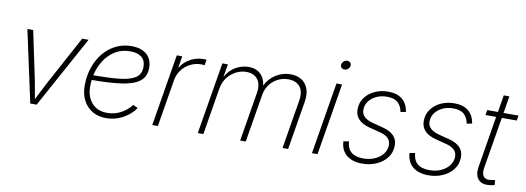

<svg xmlns="http://www.w3.org/2000/svg" viewBox="-58 -1077 3939 1438"><g transform="rotate(10 1911.0 -358.5)"><path d="M205.1 0 86.9 -545.9H130.9L207.5 -182.1Q214.8 -146 220.9 -109.9Q227.1 -73.7 233.4 -38.1Q252 -73.7 269.8 -109.9Q287.6 -146 307.1 -182.1L503.9 -545.9H552.2L253.4 0Z M782.2 9.3Q722.2 9.3 677.5 -17.3Q632.8 -43.9 607.9 -91.6Q583 -139.2 583 -202.1Q583 -278.3 605 -342.5Q627 -406.7 667 -454.6Q707 -502.4 760.7 -528.8Q814.5 -555.2 877.9 -555.2Q953.1 -555.2 994.4 -518.8Q1035.6 -482.4 1035.6 -417.5Q1035.6 -348.6 988.5 -313.7Q941.4 -278.8 850.3 -266.4Q759.3 -253.9 627.4 -253.9Q624.5 -228.5 624.5 -202.6Q624.5 -127 666.5 -78.9Q708.5 -30.8 784.2 -30.8Q838.9 -30.8 887.2 -56.4Q935.5 -82 966.3 -123.5L1003.4 -106.4Q968.3 -54.7 908.9 -22.7Q849.6 9.3 782.2 9.3ZM633.3 -290Q750 -290.5 830.1 -298.8Q910.2 -307.1 951.4 -334Q992.7 -360.8 992.7 -417.5Q992.7 -465.3 962.2 -490.2Q931.6 -515.1 875 -515.1Q811.5 -515.1 762.2 -485.4Q712.9 -455.6 679.9 -404.5Q647 -353.5 633.3 -290Z M1132.8 0 1223.1 -545.9H1264.6L1250.5 -460.4H1254.4Q1279.3 -502 1325.7 -527.6Q1372.1 -553.2 1425.8 -553.2Q1432.1 -553.2 1437.5 -553Q1442.9 -552.7 1448.2 -552.7L1441.4 -509.3Q1438 -509.8 1431.6 -510.5Q1425.3 -511.2 1416.5 -511.2Q1371.1 -511.2 1332.5 -491.5Q1293.9 -471.7 1268.1 -437.5Q1242.2 -403.3 1234.9 -358.9L1175.3 0Z M1479 0 1569.8 -545.9H1611.8L1595.2 -446.8Q1625.5 -502.9 1673.6 -528.6Q1721.7 -554.2 1769 -554.2Q1825.2 -554.2 1859.4 -522Q1893.6 -489.7 1899.4 -435.1Q1927.2 -491.7 1978 -522.9Q2028.8 -554.2 2087.4 -554.2Q2163.1 -554.2 2202.4 -504.6Q2241.7 -455.1 2226.6 -365.2L2166 0H2123.5L2184.6 -368.7Q2196.8 -441.4 2166.5 -477.8Q2136.2 -514.2 2078.6 -514.2Q2014.2 -514.2 1964.8 -473.1Q1915.5 -432.1 1903.8 -361.8L1843.8 0H1801.3L1862.8 -371.6Q1874 -439.5 1845.2 -476.8Q1816.4 -514.2 1759.3 -514.2Q1717.3 -514.2 1679.4 -494.4Q1641.6 -474.6 1615.2 -439.5Q1588.9 -404.3 1580.6 -357.4L1521.5 0Z M2347.2 0 2437.5 -545.9H2480L2389.6 0ZM2477.5 -659.2Q2462.9 -659.2 2454.3 -669.2Q2445.8 -679.2 2447.8 -693.4Q2450.2 -707.5 2462.2 -717.5Q2474.1 -727.5 2488.8 -727.5Q2503.4 -727.5 2512 -717.5Q2520.5 -707.5 2518.1 -693.4Q2516.1 -679.2 2503.9 -669.2Q2491.7 -659.2 2477.5 -659.2Z M2731.9 11.7Q2655.8 11.7 2612.1 -23.9Q2568.4 -59.6 2564 -123.5Q2563.5 -127 2563.5 -126.2Q2563.5 -125.5 2563.5 -128.4L2605 -135.3Q2611.3 -27.8 2732.4 -27.8Q2780.3 -27.8 2819.1 -45.2Q2857.9 -62.5 2881.1 -92.5Q2904.3 -122.6 2904.3 -160.6Q2904.3 -221.2 2823.2 -242.2L2739.7 -263.7Q2626.5 -293 2626.5 -382.8Q2626.5 -433.6 2654.3 -471.9Q2682.1 -510.3 2728.3 -531.7Q2774.4 -553.2 2829.6 -553.2Q2898.4 -553.2 2937.3 -521.2Q2976.1 -489.3 2986.3 -430.7Q2986.3 -428.7 2986.3 -428.7Q2986.3 -428.7 2986.8 -426.8L2946.8 -418.9Q2939 -463.4 2911.4 -488.8Q2883.8 -514.2 2828.6 -514.2Q2783.7 -514.2 2747.8 -497.3Q2711.9 -480.5 2690.9 -451.7Q2669.9 -422.9 2669.9 -386.7Q2669.9 -324.7 2757.3 -302.2L2837.9 -281.2Q2948.2 -252.9 2948.2 -164.6Q2948.2 -111.3 2918 -71.5Q2887.7 -31.7 2838.4 -10Q2789.1 11.7 2731.9 11.7Z M3235.4 11.7Q3159.2 11.7 3115.5 -23.9Q3071.8 -59.6 3067.4 -123.5Q3066.9 -127 3066.9 -126.2Q3066.9 -125.5 3066.9 -128.4L3108.4 -135.3Q3114.7 -27.8 3235.8 -27.8Q3283.7 -27.8 3322.5 -45.2Q3361.3 -62.5 3384.5 -92.5Q3407.7 -122.6 3407.7 -160.6Q3407.7 -221.2 3326.7 -242.2L3243.2 -263.7Q3129.9 -293 3129.9 -382.8Q3129.9 -433.6 3157.7 -471.9Q3185.5 -510.3 3231.7 -531.7Q3277.8 -553.2 3333 -553.2Q3401.9 -553.2 3440.7 -521.2Q3479.5 -489.3 3489.7 -430.7Q3489.7 -428.7 3489.7 -428.7Q3489.7 -428.7 3490.2 -426.8L3450.2 -418.9Q3442.4 -463.4 3414.8 -488.8Q3387.2 -514.2 3332 -514.2Q3287.1 -514.2 3251.2 -497.3Q3215.3 -480.5 3194.3 -451.7Q3173.3 -422.9 3173.3 -386.7Q3173.3 -324.7 3260.7 -302.2L3341.3 -281.2Q3451.7 -252.9 3451.7 -164.6Q3451.7 -111.3 3421.4 -71.5Q3391.1 -31.7 3341.8 -10Q3292.5 11.7 3235.4 11.7Z M3822.3 -545.9 3815.4 -507.3H3701.7L3636.7 -116.2Q3628.9 -69.8 3647 -48.8Q3665 -27.8 3706.5 -35.6Q3718.8 -37.1 3732.9 -40.5L3736.3 -2.4Q3720.7 2.4 3702.1 3.9Q3641.1 12.7 3612.5 -20.8Q3584 -54.2 3593.8 -113.8L3658.7 -507.3H3577.6L3584 -545.9H3665.5L3687 -675.8H3729.5L3708 -545.9Z"/></g></svg>

Font: Inter Extra Light
Style: Italic
Weight: 200
Italic angle: -9.39999°
Designer: Rasmus Andersson
Foundry: rsms
Version: Version 4.000;git-3c8e0fc